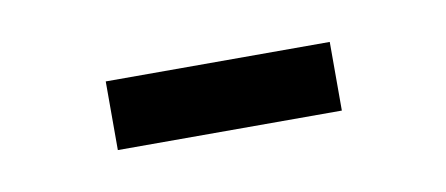

<svg xmlns="http://www.w3.org/2000/svg" viewBox="-26 -285 365 157"><g transform="rotate(-10 157.0 -206.5)"><path d="M250 -178V-235H64V-178Z"/></g></svg>

Font: Josefin Sans
Style: Regular
Weight: 400
Designer: Santiago Orozco
Foundry: Typemade
Version: 1.000